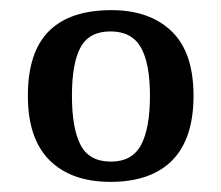

<svg xmlns="http://www.w3.org/2000/svg" viewBox="-20 -739 437 379"><path d="M198 -380Q121 -380 78 -422.5Q35 -465 35 -550Q35 -636 76.5 -677.5Q118 -719 200 -719Q275 -719 318.5 -677.5Q362 -636 362 -550Q362 -465 320 -422.5Q278 -380 198 -380ZM199 -420Q241 -420 258.5 -453Q276 -486 276 -550Q276 -614 258 -645.5Q240 -677 198 -677Q156 -677 139 -645.5Q122 -614 122 -550Q122 -486 139 -453Q156 -420 199 -420Z"/></svg>

Font: Noto Serif Gurmukhi
Style: Regular
Weight: 400
Designer: Vaibhav Singh and the Monotype Design Team
Foundry: Monotype Imaging Inc.
Version: Version 2.003